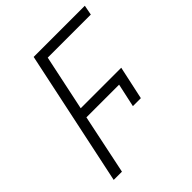

<svg xmlns="http://www.w3.org/2000/svg" viewBox="-199 -835 955 955"><g transform="rotate(-45 278.5 -357.0)"><path d="M46 0 197 -714H557L547 -662H244L182 -368H467L429 -192H373L400 -316H170L104 0Z"/></g></svg>

Font: Noto Sans UI Light
Style: Italic
Weight: 300
Italic angle: -12°
Designer: Monotype Design Team
Foundry: Monotype Imaging Inc.
Version: Version 1.901